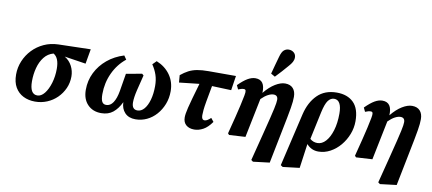

<svg xmlns="http://www.w3.org/2000/svg" viewBox="-82 -1100 3625 1610"><g transform="rotate(10 1730.5 -295.0)"><path d="M242 15Q186 15 142 -7Q98 -29 72.5 -72.5Q47 -116 47 -182Q47 -242 70 -297Q93 -352 134 -395Q175 -438 230.5 -463.5Q286 -489 351 -491L627 -498L605 -372L423 -400Q464 -375 485.5 -333.5Q507 -292 507 -245Q507 -191 486 -144Q465 -97 428.5 -61Q392 -25 344 -5Q296 15 242 15ZM188 -149Q188 -39 252 -39Q285 -39 313 -74Q341 -109 358 -166Q375 -223 375 -287Q375 -381 326 -409Q278 -396 247.5 -357Q217 -318 202.5 -263.5Q188 -209 188 -149Z M805 14Q733 14 689 -32Q645 -78 645 -157Q645 -236 678.5 -303.5Q712 -371 772 -421Q832 -471 913 -496L935 -464Q866 -409 827 -325Q788 -241 788 -145Q788 -101 799 -81Q810 -61 835 -61Q870 -61 893.5 -96.5Q917 -132 928 -196L953 -347L1087 -371L1101 -359L1068 -226Q1053 -163 1053 -122Q1053 -61 1101 -61Q1133 -61 1158 -90Q1183 -119 1197.5 -170.5Q1212 -222 1212 -288Q1212 -340 1198 -382Q1184 -424 1157 -464L1189 -496Q1263 -466 1305.5 -406.5Q1348 -347 1348 -267Q1348 -208 1328 -157Q1308 -106 1273.5 -67Q1239 -28 1193.5 -6.5Q1148 15 1097 15Q1039 15 1006.5 -19.5Q974 -54 973 -109Q945 -50 905 -18Q865 14 805 14Z M1404 -352 1399 -414Q1432 -441 1463.5 -457.5Q1495 -474 1535 -481.5Q1575 -489 1632 -489H1865L1846 -365L1682 -371Q1666 -285 1657.5 -236.5Q1649 -188 1646.5 -161.5Q1644 -135 1644 -116Q1644 -77 1670 -77Q1691 -77 1722 -107L1746 -77Q1711 -27 1673 -6.5Q1635 14 1597 14Q1554 14 1528 -8.5Q1502 -31 1502 -73Q1502 -88 1505 -107Q1508 -126 1515.5 -157.5Q1523 -189 1537.5 -240.5Q1552 -292 1575 -371Z M1883 -4Q1906 -92 1920.5 -151Q1935 -210 1945 -253.5Q1955 -297 1963 -339Q1969 -370 1966 -381.5Q1963 -393 1950 -393Q1938 -393 1927 -390Q1916 -387 1902 -381L1886 -415Q1931 -460 1965 -479.5Q1999 -499 2030 -499Q2114 -499 2108 -388Q2153 -443 2199 -471Q2245 -499 2283 -499Q2327 -499 2350.5 -473Q2374 -447 2374 -401Q2374 -382 2372 -360Q2370 -338 2364.5 -305Q2359 -272 2349 -220Q2339 -168 2323 -89L2270 177L2130 194L2114 182L2173 -49Q2195 -136 2208.5 -190.5Q2222 -245 2228.5 -276Q2235 -307 2237.5 -323.5Q2240 -340 2240 -352Q2240 -391 2203 -391Q2182 -391 2155.5 -377Q2129 -363 2100 -334L2032 0L1894 8ZM2152 -560Q2162 -597 2172.5 -636.5Q2183 -676 2193 -710Q2205 -754 2223 -769Q2241 -784 2263 -784Q2289 -784 2307 -768.5Q2325 -753 2325 -727Q2325 -707 2315 -688.5Q2305 -670 2284 -647Q2261 -620 2237 -593.5Q2213 -567 2187 -540Z M2621 -312 2571 -78Q2598 -54 2634 -54Q2673 -54 2704.5 -88.5Q2736 -123 2755 -185Q2774 -247 2774 -329Q2774 -385 2758 -414.5Q2742 -444 2710 -444Q2680 -444 2658.5 -415Q2637 -386 2621 -312ZM2383 194 2365 182 2471 -271Q2496 -375 2558.5 -437Q2621 -499 2723 -499Q2814 -499 2866 -447.5Q2918 -396 2918 -289Q2918 -232 2897 -178Q2876 -124 2839.5 -80.5Q2803 -37 2755 -11Q2707 15 2654 15Q2594 15 2554 -31L2525 177Z M2964 -4Q2987 -92 3001.5 -151Q3016 -210 3026 -253.5Q3036 -297 3044 -339Q3050 -370 3047 -381.5Q3044 -393 3031 -393Q3019 -393 3008 -390Q2997 -387 2983 -381L2967 -415Q3012 -460 3046 -479.5Q3080 -499 3111 -499Q3195 -499 3189 -388Q3234 -443 3280 -471Q3326 -499 3364 -499Q3408 -499 3431.5 -473Q3455 -447 3455 -401Q3455 -382 3453 -360Q3451 -338 3445.5 -305Q3440 -272 3430 -220Q3420 -168 3404 -89L3351 177L3211 194L3195 182L3254 -49Q3276 -136 3289.5 -190.5Q3303 -245 3309.5 -276Q3316 -307 3318.5 -323.5Q3321 -340 3321 -352Q3321 -391 3284 -391Q3263 -391 3236.5 -377Q3210 -363 3181 -334L3113 0L2975 8Z"/></g></svg>

Font: Source Serif Pro
Style: Bold Italic
Weight: 700
Italic angle: -12°
Designer: Frank Grießhammer
Foundry: Adobe Systems Incorporated
Version: Version 3.001;hotconv 1.0.111;makeotfexe 2.5.65597